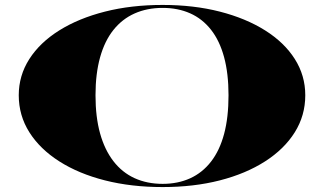

<svg xmlns="http://www.w3.org/2000/svg" viewBox="-20 -743 1313 778"><path d="M639 -723Q765 -723 870.5 -696Q976 -669 1054 -620Q1132 -571 1174.5 -504Q1217 -437 1217 -357Q1217 -275 1174.5 -207Q1132 -139 1054 -89Q976 -39 870.5 -12Q765 15 639 15Q512 15 405.5 -12Q299 -39 220.5 -89Q142 -139 99 -207Q56 -275 56 -357Q56 -437 99 -504Q142 -571 220.5 -620Q299 -669 405.5 -696Q512 -723 639 -723ZM639 -711Q576 -711 525.5 -688.5Q475 -666 439.5 -621.5Q404 -577 385.5 -510.5Q367 -444 367 -357Q367 -269 385.5 -202.5Q404 -136 439.5 -90Q475 -44 525.5 -21Q576 2 639 2Q701 2 750.5 -20.5Q800 -43 835 -88Q870 -133 888 -200Q906 -267 906 -357Q906 -445 888 -511.5Q870 -578 835 -622.5Q800 -667 750.5 -689Q701 -711 639 -711Z"/></svg>

Font: Kalnia Expanded Medium
Style: Regular
Weight: 500
Width: 7
Designer: Frida Medrano
Foundry: Frida Medrano
Version: Version 1.105